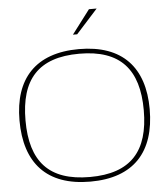

<svg xmlns="http://www.w3.org/2000/svg" viewBox="-59 -932 858 993"><g transform="rotate(-5 370.0 -435.5)"><path d="M370 9C144 9 32 -116 32 -338C32 -554 144 -679 370 -679C596 -679 708 -554 708 -338C708 -116 596 9 370 9ZM63 -335C63 -123 156 -15 370 -15C583 -15 677 -123 677 -335C677 -547 583 -655 370 -655C156 -655 63 -547 63 -335ZM346 -756H368L480 -880H440Z"/></g></svg>

Font: LT Wave Thin
Style: Regular
Weight: 100
Designer: Daniel Lyons
Version: Version 2.5 (Glyphs App)